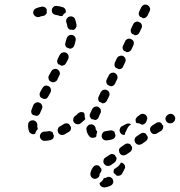

<svg xmlns="http://www.w3.org/2000/svg" viewBox="-20 -591 780 833"><path d="M430 183Q431 183 431 182Q436 182 442 179Q446 177 450 176Q454 176 457 177Q461 178 464 181Q467 183 469 187Q473 194 471 202Q468 210 461 214Q447 221 433 222Q424 222 418 217Q412 211 412 203Q412 203 412 203Q412 203 412 203Q416 200 420 197Q427 191 430 183ZM420 149Q421 145 419 140Q416 137 413 133Q412 131 411 129Q404 125 397 126Q389 127 384 134Q374 147 372 163Q372 167 373 171Q374 175 377 178Q380 181 383 183Q387 184 391 185Q399 185 405 180Q412 175 412 166Q412 162 416 158Q419 154 420 149ZM518 121Q520 124 522 127Q523 131 523 135Q522 139 520 143Q515 153 510 162Q508 166 504 168Q501 171 497 171Q494 172 492 172Q489 172 486 171Q483 167 479 164Q477 162 474 160Q472 156 473 151Q473 147 475 143L490 133Q496 128 501 121Q503 118 505 114Q507 114 508 115Q510 115 511 116Q515 118 518 121ZM484 104Q487 98 485 92Q483 90 481 87Q479 84 478 81Q473 78 466 77Q460 77 455 81L437 93Q430 97 429 105Q427 114 432 120Q437 127 445 129Q453 130 460 126L477 114Q482 110 484 104ZM552 58Q554 52 553 46Q550 44 549 41Q547 38 545 35Q543 34 541 33Q539 32 537 32Q533 31 529 32Q525 33 522 35L505 47Q502 49 499 52Q497 56 496 59Q496 63 497 67Q497 71 500 74Q504 81 512 83Q520 84 527 80L545 68Q550 64 552 58ZM618 16Q620 13 621 9Q621 7 621 5Q621 2 620 0Q618 -2 616 -5Q614 -8 613 -11Q608 -14 601 -15Q595 -15 590 -11L572 1Q569 3 567 6Q565 10 564 13Q563 17 564 21Q565 25 567 28Q572 35 580 37Q588 38 595 34L612 22Q615 20 618 16ZM198 17Q202 16 205 14Q209 12 211 9Q212 6 213 3Q214 0 214 -3Q214 -4 213 -4Q210 -10 209 -16Q205 -20 200 -21Q195 -23 190 -22Q181 -20 174 -20H173Q169 -20 166 -19Q162 -17 159 -14Q156 -11 155 -8Q153 -4 153 0Q153 8 159 14Q165 20 173 20H174Q185 20 198 17ZM477 7Q481 2 481 -5Q481 -6 480 -7Q478 -13 477 -18Q476 -19 475 -21Q473 -22 472 -22Q469 -25 465 -25Q461 -26 457 -25Q448 -23 439 -22Q435 -21 431 -20Q428 -18 425 -14Q423 -11 422 -8Q421 -4 421 0Q422 8 428 14Q435 19 443 18Q454 17 466 14Q473 12 477 7ZM390 6Q386 7 382 7Q378 7 375 6Q371 4 368 1Q357 -11 355 -30Q354 -38 360 -44Q365 -51 373 -51Q377 -52 381 -51Q385 -49 388 -47Q391 -44 393 -41Q395 -37 395 -33Q395 -29 397 -26Q399 -25 400 -23Q401 -21 402 -19Q401 -16 400 -13Q398 -7 398 0Q398 1 398 1Q397 1 397 2Q394 5 390 6ZM285 -24Q287 -28 288 -32Q288 -34 288 -37Q288 -39 287 -42Q286 -43 284 -45Q282 -48 280 -52Q275 -56 269 -56Q262 -56 257 -53Q249 -47 240 -43Q233 -39 231 -31Q229 -23 233 -15Q237 -8 245 -6Q253 -4 260 -8Q269 -13 279 -19Q282 -21 285 -24ZM541 -46Q545 -49 549 -52Q544 -55 538 -55Q533 -56 527 -53Q519 -48 510 -44Q502 -40 500 -32Q497 -25 501 -17Q503 -12 509 -8Q514 -5 521 -6Q522 -10 523 -14L532 -33Q535 -40 541 -46ZM116 -11Q108 -14 106 -22Q101 -34 102 -49Q102 -58 107 -63Q113 -69 122 -69Q130 -69 136 -63Q142 -57 142 -49Q141 -41 143 -35Q144 -34 144 -33Q144 -32 144 -31Q144 -31 143 -30Q137 -24 134 -16Q133 -13 132 -10Q132 -10 131 -10Q131 -10 131 -10Q123 -7 116 -11ZM687 -34Q689 -40 688 -46Q685 -49 683 -51Q681 -54 680 -57Q678 -58 676 -59Q674 -60 672 -61Q668 -61 664 -60Q660 -60 657 -57L640 -46Q633 -41 631 -33Q630 -25 635 -18Q637 -14 640 -12Q644 -10 647 -9Q651 -9 655 -10Q659 -10 662 -13L680 -24Q685 -28 687 -34ZM588 -54Q592 -52 595 -50Q595 -50 595 -50Q596 -50 596 -50Q602 -50 607 -54Q612 -57 614 -62L617 -69Q619 -74 619 -79Q618 -85 615 -89Q610 -96 601 -97Q593 -98 587 -93Q581 -89 576 -85Q573 -82 571 -79Q569 -76 568 -72Q568 -68 569 -64Q569 -61 572 -57Q572 -57 573 -57Q581 -57 588 -54ZM347 -91Q347 -94 347 -97Q345 -99 343 -103Q337 -105 331 -105Q325 -104 320 -100Q313 -93 305 -87Q302 -85 300 -81Q298 -78 298 -74Q297 -70 298 -66Q299 -62 302 -59Q307 -53 315 -52Q324 -51 330 -56Q338 -63 346 -70Q348 -71 348 -72Q349 -73 350 -74Q350 -74 350 -74Q347 -83 347 -91ZM737 -66Q739 -70 740 -74Q740 -78 740 -81Q739 -85 736 -89Q732 -95 723 -97Q715 -98 708 -93L707 -92Q700 -87 698 -79Q697 -71 702 -64Q707 -57 715 -56Q723 -55 730 -59L732 -61Q735 -63 737 -66ZM369 -90Q369 -94 371 -98Q375 -107 380 -118Q384 -125 392 -128Q399 -131 407 -127Q410 -125 413 -122Q416 -119 417 -116Q418 -112 418 -108Q418 -104 416 -100Q411 -91 408 -82Q406 -77 402 -74Q398 -71 392 -70Q390 -72 387 -72Q382 -74 378 -74Q375 -76 374 -78Q372 -80 371 -83Q369 -86 369 -90ZM125 -136Q129 -143 137 -146Q144 -149 152 -145Q156 -144 158 -141Q161 -138 162 -134Q164 -130 164 -126Q163 -122 162 -119Q157 -109 154 -101Q152 -96 148 -92Q143 -89 138 -88Q138 -88 137 -88Q131 -91 124 -92Q118 -95 116 -102Q114 -109 117 -115Q121 -125 125 -136ZM423 -143Q426 -143 428 -143Q430 -144 433 -144Q436 -146 439 -148Q442 -151 444 -155L453 -173Q457 -181 454 -189Q451 -197 444 -200Q440 -202 436 -202Q432 -202 428 -201Q425 -200 422 -197Q419 -194 417 -191L408 -172Q405 -166 406 -160Q407 -154 411 -149Q414 -149 417 -147Q420 -146 423 -143ZM154 -191 164 -209Q168 -216 175 -219Q183 -221 191 -217Q198 -214 200 -206Q203 -198 199 -190L189 -172Q186 -166 181 -163Q175 -161 169 -162Q165 -164 161 -166Q159 -167 157 -168Q153 -172 152 -179Q151 -185 154 -191ZM443 -246 452 -264Q454 -268 457 -271Q460 -273 464 -275Q467 -276 471 -276Q475 -276 479 -274Q482 -272 485 -269Q488 -266 489 -262Q490 -259 490 -255Q490 -251 488 -247L479 -228Q477 -223 471 -219Q465 -216 459 -217Q456 -219 453 -220Q450 -222 447 -223Q443 -227 441 -234Q440 -240 443 -246ZM190 -255Q190 -259 192 -263L202 -281Q206 -289 214 -291Q222 -294 229 -290Q233 -288 235 -285Q238 -282 239 -278Q240 -274 240 -270Q239 -266 237 -263L228 -244Q225 -239 219 -236Q213 -233 207 -234Q204 -236 201 -237Q198 -239 195 -240Q194 -242 193 -244Q191 -246 191 -248Q190 -251 190 -255ZM478 -319 487 -338Q491 -346 499 -348Q507 -351 514 -348Q518 -346 520 -343Q523 -340 524 -336Q526 -332 525 -329Q525 -325 523 -321L514 -302Q512 -296 506 -293Q501 -290 494 -291Q492 -293 489 -294Q486 -296 482 -297Q478 -301 477 -307Q476 -314 478 -319ZM230 -335 240 -354Q242 -357 245 -360Q248 -362 252 -363Q256 -365 260 -364Q264 -364 267 -362Q271 -360 273 -357Q276 -354 277 -350Q278 -346 278 -342Q277 -338 276 -335L266 -316Q264 -313 261 -310Q258 -308 254 -307Q252 -306 250 -306Q247 -306 245 -306Q243 -308 240 -310Q237 -311 233 -312Q229 -317 228 -323Q228 -330 230 -335ZM512 -386Q512 -390 514 -393L523 -412Q524 -416 527 -418Q530 -421 534 -422Q538 -424 542 -423Q546 -423 549 -421Q557 -418 560 -410Q562 -402 559 -395L550 -376Q548 -372 545 -370Q542 -367 538 -366Q536 -365 534 -365Q532 -364 529 -365Q527 -367 524 -368Q521 -369 518 -370Q516 -372 515 -374Q514 -376 513 -378Q511 -382 512 -386ZM269 -424Q271 -432 279 -437Q286 -441 294 -439Q302 -437 306 -430Q310 -423 308 -415Q306 -404 302 -393Q300 -387 294 -383Q288 -379 281 -380Q280 -381 278 -382Q274 -384 269 -385Q265 -389 263 -395Q262 -401 264 -406Q267 -416 269 -424ZM547 -459Q547 -463 549 -467L558 -486Q561 -493 569 -496Q577 -499 584 -495Q588 -493 591 -491Q593 -488 595 -484Q596 -480 596 -476Q596 -472 594 -469L585 -450Q582 -444 577 -441Q571 -438 565 -438Q562 -440 559 -442Q556 -443 553 -444Q551 -446 550 -448Q549 -450 548 -452Q547 -455 547 -459ZM268 -493Q265 -501 269 -509Q273 -516 280 -519Q284 -520 288 -520Q292 -520 296 -518Q299 -517 302 -514Q305 -511 306 -507Q310 -496 312 -483Q313 -476 309 -470Q305 -463 298 -461Q291 -463 284 -462Q279 -464 276 -468Q273 -472 272 -477Q271 -486 268 -493ZM584 -541 593 -560Q597 -567 604 -570Q612 -573 620 -569Q627 -565 630 -558Q633 -550 629 -542L620 -523Q618 -520 615 -517Q613 -515 609 -513Q607 -512 604 -512Q602 -512 600 -512Q597 -514 594 -516Q591 -517 588 -518Q583 -522 582 -529Q581 -535 584 -541ZM175 -525Q172 -523 168 -522Q162 -521 157 -520Q153 -519 152 -518Q144 -515 136 -519Q129 -522 126 -529Q122 -537 126 -545Q129 -552 137 -555Q145 -559 161 -562Q168 -563 174 -560Q180 -556 183 -550Q182 -543 183 -536Q183 -535 182 -533Q182 -532 181 -531Q178 -527 175 -525ZM223 -526Q215 -527 209 -533Q204 -539 205 -548Q205 -552 207 -555Q209 -559 212 -561Q215 -564 219 -565Q223 -566 227 -565Q240 -564 252 -560Q259 -558 263 -551Q267 -544 265 -536Q262 -535 259 -532Q254 -528 251 -522Q248 -521 245 -521Q242 -521 239 -522Q232 -525 223 -526Z"/></svg>

Font: FRB American Cursive Dashed
Style: Bold Italic
Weight: 700
Italic angle: -25°
Version: Version 2.0;Modular Font Editor K font №1